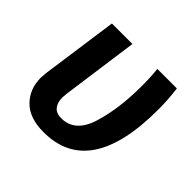

<svg xmlns="http://www.w3.org/2000/svg" viewBox="-139 -674 834 834"><g transform="rotate(45 277.5 -257.0)"><path d="M511 -407Q511 15 228 15Q141 15 96.5 -30Q52 -75 52 -144Q52 -153 54 -173L104 -529H230L181 -175Q179 -157 179 -150Q179 -118 194 -100Q209 -82 239 -82Q324 -82 356 -186Q388 -290 388 -428Q388 -487 383 -529H503Q511 -467 511 -407Z"/></g></svg>

Font: FiraGO Medium
Style: Italic
Weight: 500
Italic angle: -8°
Designer: bBox Type GmbH
Foundry: bBox Type GmbH
Version: Version 1.001